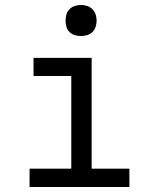

<svg xmlns="http://www.w3.org/2000/svg" viewBox="-20 -753 640 773"><path d="M99 0V-74H267V-447H115V-520H349V-74H501V0ZM306 -608Q293 -608 281 -611.5Q269 -615 260 -624Q251 -633 247.5 -645Q244 -657 244 -670Q244 -683 247.5 -695Q251 -707 260 -716Q269 -725 281 -729Q293 -733 306 -733Q319 -733 331 -729Q343 -725 352 -716Q361 -707 365 -695Q369 -683 369 -670Q369 -657 365 -645Q361 -633 352 -624Q343 -615 331 -611.5Q319 -608 306 -608Z"/></svg>

Font: Iosevka Extended
Style: Regular
Weight: 400
Width: 7
Monospace: yes
Designer: Belleve Invis
Foundry: Belleve Invis
Version: Version 32.5.0; ttfautohint (v1.8.4)